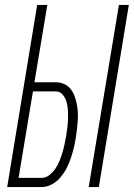

<svg xmlns="http://www.w3.org/2000/svg" viewBox="-20 -755 540 775"><path d="M338 0 460 -735H500L379 0ZM9 0 130 -735H171L119 -423H205Q222 -423 237.5 -416.5Q253 -410 263.5 -397.5Q274 -385 280 -369.5Q286 -354 289.5 -337.5Q293 -321 294 -304Q295 -287 294 -270Q293 -253 291 -235.5Q289 -218 286 -200Q283 -179 278 -158.5Q273 -138 266 -117Q259 -96 249 -76.5Q239 -57 224.5 -39.5Q210 -22 189.5 -11Q169 0 148 0ZM148 -37Q165 -37 179.5 -48.5Q194 -60 204 -75Q214 -90 220.5 -106.5Q227 -123 232 -139.5Q237 -156 240.5 -173Q244 -190 247 -206Q250 -224 252 -241.5Q254 -259 254.5 -276.5Q255 -294 254 -311Q253 -328 248.5 -344Q244 -360 233 -373Q222 -386 205 -386H113L55 -37Z"/></svg>

Font: Iosevka SS04 XLt Obl
Style: Regular
Weight: 200
Italic angle: -9°
Monospace: yes
Designer: Belleve Invis
Foundry: Belleve Invis
Version: Version 19.0.0; ttfautohint (v1.8.4)